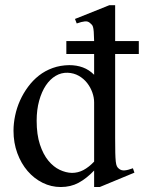

<svg xmlns="http://www.w3.org/2000/svg" viewBox="-20 -715 561 749"><path d="M347.2 -315.9Q347.2 -334.5 340.1 -354.5Q333 -374.5 319.8 -391.4Q306.6 -408.2 287.4 -419.2Q268.1 -430.2 244.1 -431.2Q219.2 -432.1 197.3 -419.2Q175.3 -406.2 158.9 -381.8Q142.6 -357.4 132.8 -322.3Q123 -287.1 123 -244.1Q123 -189.9 135.7 -151.4Q148.4 -112.8 168.5 -88.4Q188.5 -64 212.9 -52.5Q237.3 -41 260.7 -40.5Q284.2 -40.5 305.2 -51.5Q326.2 -62.5 347.2 -84.5ZM429.2 -504.4V-177.2Q429.2 -141.1 429.7 -119.4Q430.2 -97.7 431.6 -85Q433.1 -72.3 436 -66.4Q439 -60.5 444.3 -56.6Q453.1 -49.3 466.1 -50.3Q479 -51.3 498.5 -58.6L504.4 -41.5L369.1 14.6H347.2V-49.8Q317.4 -18.6 286.6 -2Q255.9 14.6 216.8 14.6Q179.7 14.6 146.2 -2Q112.8 -18.6 87.6 -47.9Q62.5 -77.1 47.6 -117.4Q32.7 -157.7 32.7 -205.1Q32.7 -233.9 39.1 -264.2Q45.4 -294.4 58.1 -322.8Q70.8 -351.1 89.4 -376.2Q107.9 -401.4 131.8 -420.2Q155.8 -439 185.5 -449.7Q215.3 -460.4 250 -460.9Q279.3 -460.9 303.5 -451.9Q327.6 -442.9 347.2 -423.3V-504.4H238.8V-554.7H347.2Q346.7 -578.6 345.7 -591.1Q344.7 -603.5 342.8 -609.9Q340.8 -616.2 338.1 -618.7Q335.4 -621.1 332 -624.5Q323.7 -632.8 311.3 -631.6Q298.8 -630.4 279.3 -623.5L272.5 -641.1L406.7 -694.8H429.2V-554.7H521.5V-504.4Z"/></svg>

Font: Doulos SIL Afr
Style: Regular
Weight: 400
Designer: Walt Agee, Victor Gaultney, Peter Martin, Debbi Hosken, Becca Hirsbrunner
Foundry: SIL International
Version: Version 5.000